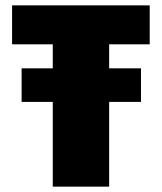

<svg xmlns="http://www.w3.org/2000/svg" viewBox="-20 -695 603 715"><path d="M60.5 -315.5V-440.5H176.5V-530H25V-675H537.5V-530H386.5V-440.5H505V-315.5H386.5V0H176.5V-315.5Z"/></svg>

Font: Anybody Black
Style: Regular
Weight: 900
Designer: Tyler Finck
Foundry: Etcetera Type Company
Version: Version 1.010; ttfautohint (v1.8.3) -l 8 -r 50 -G 200 -x 14 